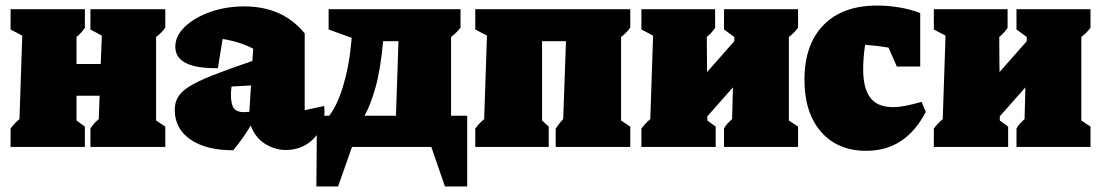

<svg xmlns="http://www.w3.org/2000/svg" viewBox="-20 -528 3960 690"><path d="M18 0V-66Q32 -85 50 -100L60 -400L18 -422V-495H285V-428Q273 -410 255 -395V-298H342L346 -400L305 -422V-495H574V-429Q563 -412 541 -395V-95L574 -73V0H305V-66Q316 -84 335 -100L338 -184H255V-95L285 -73V0Z M818 12Q720 12 664 -27Q608 -66 608 -133Q608 -158 619 -178Q630 -198 659 -216.5Q688 -235 743.5 -257Q799 -279 887 -309L890 -353Q842 -378 780 -388L763 -283Q610 -281 610 -360Q610 -399 644.5 -432Q679 -465 735.5 -485Q792 -505 858 -505Q996 -505 1075 -408V-132L1145 -147Q1150 -102 1132.5 -66Q1115 -30 1082 -9.5Q1049 11 1007 11Q969 11 933.5 -10.5Q898 -32 881 -77Q855 -32 818 12ZM810 -186Q810 -152 821 -138.5Q832 -125 855 -125Q866 -125 876 -126L882 -221L812 -217Q810 -201 810 -186Z M1117 142 1119 -112H1163Q1192 -149 1213 -218.5Q1234 -288 1241 -363L1244 -392L1161 -422V-495H1635V-429Q1622 -411 1601 -395V-112H1659V142H1579L1530 0H1245L1195 142ZM1357 -380Q1347 -275 1329 -212Q1311 -149 1290 -112H1403L1412 -380Z M1688 0V-66Q1702 -85 1720 -100L1730 -400L1688 -422V-495H2245V-429Q2234 -412 2212 -395V-95L2245 -73V0H1977V-66Q1982 -73 1989.5 -83Q1997 -93 2004 -100L2014 -380H1928V-95L1952 -73V0Z M2285 0V-66Q2299 -85 2317 -100L2327 -400L2285 -422V-495H2550V-428Q2538 -410 2520 -395L2521 -269L2619 -380V-395L2582 -422V-495H2848V-429Q2837 -412 2815 -395V-95L2848 -73V0H2582V-66Q2587 -76 2595 -84.5Q2603 -93 2611 -100L2614 -214L2522 -110V-95L2552 -73V0Z M3093 14Q2990 14 2930.5 -54.5Q2871 -123 2871 -241Q2871 -368 2939.5 -438Q3008 -508 3132 -508Q3171 -508 3211 -501.5Q3251 -495 3287 -481V-289H3203L3173 -357Q3132 -364 3089 -367Q3082 -320 3082 -279Q3082 -210 3108 -176.5Q3134 -143 3189 -143Q3210 -143 3235.5 -148Q3261 -153 3292 -162L3307 -126Q3235 14 3093 14Z M3336 0V-66Q3350 -85 3368 -100L3378 -400L3336 -422V-495H3601V-428Q3589 -410 3571 -395L3572 -269L3670 -380V-395L3633 -422V-495H3899V-429Q3888 -412 3866 -395V-95L3899 -73V0H3633V-66Q3638 -76 3646 -84.5Q3654 -93 3662 -100L3665 -214L3573 -110V-95L3603 -73V0Z"/></svg>

Font: Piazzolla Black
Style: Regular
Weight: 900
Designer: Juan Pablo del Peral
Foundry: Huerta Tipografica
Version: Version 1.330